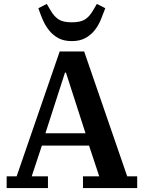

<svg xmlns="http://www.w3.org/2000/svg" viewBox="-20 -961 735 981"><path d="M14 -60H65L285 -698H410L630 -60H681V0H404V-60H487L435 -217H194L142 -60H225V0H14ZM212 -280H417L317 -590H312ZM347 -751Q306 -751 278.5 -766Q251 -781 231.5 -805Q212 -829 199 -859Q186 -889 176 -919L219 -941L239 -907Q257 -876 280 -861.5Q303 -847 347 -847Q391 -847 414 -861.5Q437 -876 455 -907L475 -941L518 -919Q507 -889 494.5 -859Q482 -829 462.5 -805Q443 -781 415 -766Q387 -751 347 -751Z"/></svg>

Font: IBM Plex Serif SmBld
Style: Regular
Weight: 600
Designer: Mike Abbink, Paul van der Laan, Pieter van Rosmalen
Foundry: Bold Monday
Version: Version 3.001